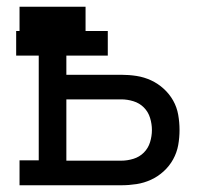

<svg xmlns="http://www.w3.org/2000/svg" viewBox="-20 -550 640 570"><path d="M38 0V-74H95V-385H28V-458H38V-530H234V-458H300V-385H177V-328H340Q363 -328 385.5 -324.5Q408 -321 428.5 -311.5Q449 -302 466 -286.5Q483 -271 494 -251.5Q505 -232 509 -209.5Q513 -187 513 -164Q513 -141 509 -119Q505 -97 494 -77Q483 -57 466 -41.5Q449 -26 428.5 -16.5Q408 -7 385.5 -3.5Q363 0 340 0ZM177 -73H340Q358 -73 376 -78.5Q394 -84 407 -97Q420 -110 425.5 -128Q431 -146 431 -164Q431 -182 425.5 -200Q420 -218 407 -231Q394 -244 376 -249.5Q358 -255 340 -255H177Z"/></svg>

Font: Iosevka Slab Extended
Style: Regular
Weight: 400
Width: 7
Monospace: yes
Designer: Belleve Invis
Foundry: Belleve Invis
Version: Version 11.1.1; ttfautohint (v1.8.3)